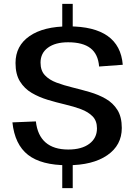

<svg xmlns="http://www.w3.org/2000/svg" viewBox="-20 -845 697 990"><path d="M301 -23H355V125H301ZM301 -825H355V-675H301ZM328 7Q193 7 124.5 -46.5Q56 -100 44 -214L165 -219Q173 -147 215 -110.5Q257 -74 332 -74Q401 -74 440.5 -103.5Q480 -133 480 -183Q480 -222 457.5 -245Q435 -268 397.5 -282Q360 -296 315 -306.5Q270 -317 225.5 -330.5Q181 -344 143.5 -366Q106 -388 83 -425Q60 -462 60 -520Q60 -609 132.5 -659Q205 -709 334 -709Q465 -709 535 -659.5Q605 -610 613 -511L491 -502Q486 -566 446.5 -596.5Q407 -627 331 -627Q265 -627 227 -599Q189 -571 189 -522Q189 -481 211.5 -457Q234 -433 271.5 -419Q309 -405 354 -394Q399 -383 443.5 -370Q488 -357 525.5 -335.5Q563 -314 585.5 -278Q608 -242 608 -185Q608 -96 533 -44.5Q458 7 328 7Z"/></svg>

Font: Pathway Extreme 72pt SemiBold
Style: Regular
Weight: 600
Designer: Eduardo Rodriguez Tunni
Foundry: Eduardo Rodriguez Tunni
Version: Version 1.001;gftools[0.9.26]